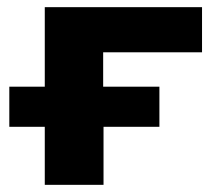

<svg xmlns="http://www.w3.org/2000/svg" viewBox="-20 -516 605 536"><path d="M105 0V-162H6V-274H105V-496H544V-370H268V-274H425V-162H269V0Z"/></svg>

Font: Nunito Sans 10pt SemiExpanded ExtraBold
Style: Regular
Weight: 800
Width: 6
Designer: Vernon Adams
Foundry: Vernon Adams
Version: Version 3.101;gftools[0.9.27]